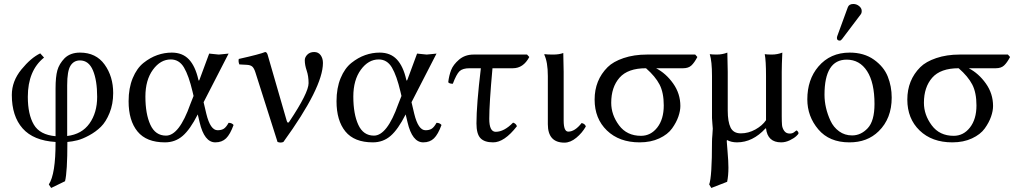

<svg xmlns="http://www.w3.org/2000/svg" viewBox="-20 -702 5089 960"><path d="M465.8 -217.8Q465.8 -299.8 444.8 -349.9Q423.8 -399.9 379.9 -399.9Q349.1 -399.9 332.5 -373.5Q315.9 -347.2 315.9 -275.9V-22Q389.2 -30.8 427.5 -84.7Q465.8 -138.7 465.8 -217.8ZM316.9 7.8Q316.9 157.7 305.2 204.1L235.8 237.8L224.1 220.2Q258.3 168.5 257.8 7.8Q147 1 93 -60.1Q39.1 -121.1 39.1 -227.1Q39.1 -295.9 86.9 -354.5Q134.8 -413.1 181.2 -435.1L200.2 -414.1Q119.1 -349.1 119.1 -217.8Q119.1 -129.9 149.2 -78.9Q179.2 -27.8 257.8 -21V-259.8Q257.8 -317.9 266.8 -350.3Q275.9 -382.8 303.2 -411.1Q332 -439 379.9 -439Q460 -439 502.9 -379.4Q545.9 -319.8 545.9 -236.8Q545.9 -181.6 527.8 -137.2Q509.8 -92.8 484.4 -67.9Q459 -43 425.5 -24.9Q392.1 -6.8 366.5 -0.5Q340.8 5.9 316.9 7.8Z M998 -190.9 1011.7 -132.8Q1031.7 -50.8 1067.9 -50.8Q1086.9 -50.8 1098.9 -58.3Q1110.8 -65.9 1123 -87.9Q1139.2 -87.9 1147.9 -77.1Q1130.9 -30.3 1110.4 -10.3Q1089.8 9.8 1056.6 9.8Q1001.5 9.8 978 -90.8L968.8 -129.9Q930.7 -54.7 893.3 -22.5Q856 9.8 804.7 9.8Q711.9 9.8 667.5 -44.7Q623 -99.1 623 -195.8Q623 -261.7 643.6 -311.3Q664.1 -360.8 697.5 -387.5Q731 -414.1 766.4 -426.5Q801.8 -439 838.9 -439Q892.6 -439 924.6 -405Q956.5 -371.1 971.7 -304.2Q974.1 -294.4 977.1 -302.7Q977.5 -303.7 978.5 -306.2L1025.9 -434.1Q1032.7 -434.1 1049.8 -431.6Q1066.9 -429.2 1073.7 -429.2Q1081.5 -429.2 1099.1 -431.6Q1116.7 -434.1 1123 -434.1ZM947.8 -222.2 942.9 -243.2Q923.8 -324.2 899.9 -364.5Q876 -404.8 834 -404.8Q782.2 -404.8 744.6 -353.3Q707 -301.8 707 -219.2Q707 -132.3 731.9 -78.1Q756.8 -23.9 810.1 -23.9Q876 -23.9 931.6 -181.2Z M1256.8 -340.8Q1250 -361.8 1241 -369.4Q1231.9 -377 1213.9 -377.9L1176.8 -379.9Q1170.9 -393.1 1173.8 -407.2Q1280.8 -431.2 1305.7 -441.9Q1313.5 -441.9 1317.9 -429.2L1413.6 -98.1Q1418.5 -81.5 1426.8 -94.2Q1522.9 -238.3 1522.9 -286.1Q1522.9 -321.3 1513.4 -349.1Q1503.9 -377 1503.9 -400.9Q1503.9 -416 1516.8 -429Q1529.8 -441.9 1550.8 -441.9Q1571.8 -441.9 1583.3 -426Q1594.7 -410.2 1594.7 -387.2Q1594.7 -265.1 1397 7.8Q1383.8 13.7 1367.7 7.8Z M2037.6 -190.9 2051.3 -132.8Q2071.3 -50.8 2107.4 -50.8Q2126.5 -50.8 2138.4 -58.3Q2150.4 -65.9 2162.6 -87.9Q2178.7 -87.9 2187.5 -77.1Q2170.4 -30.3 2149.9 -10.3Q2129.4 9.8 2096.2 9.8Q2041 9.8 2017.6 -90.8L2008.3 -129.9Q1970.2 -54.7 1932.9 -22.5Q1895.5 9.8 1844.2 9.8Q1751.5 9.8 1707 -44.7Q1662.6 -99.1 1662.6 -195.8Q1662.6 -261.7 1683.1 -311.3Q1703.6 -360.8 1737.1 -387.5Q1770.5 -414.1 1805.9 -426.5Q1841.3 -439 1878.4 -439Q1932.1 -439 1964.1 -405Q1996.1 -371.1 2011.2 -304.2Q2013.7 -294.4 2016.6 -302.7Q2017.1 -303.7 2018.1 -306.2L2065.4 -434.1Q2072.3 -434.1 2089.4 -431.6Q2106.4 -429.2 2113.3 -429.2Q2121.1 -429.2 2138.7 -431.6Q2156.2 -434.1 2162.6 -434.1ZM1987.3 -222.2 1982.4 -243.2Q1963.4 -324.2 1939.5 -364.5Q1915.5 -404.8 1873.5 -404.8Q1821.8 -404.8 1784.2 -353.3Q1746.6 -301.8 1746.6 -219.2Q1746.6 -132.3 1771.5 -78.1Q1796.4 -23.9 1849.6 -23.9Q1915.5 -23.9 1971.2 -181.2Z M2348.1 -429.2H2615.2L2626.5 -417Q2596.7 -360.8 2544.4 -360.8H2442.4Q2426.3 -185.1 2426.3 -107.9Q2426.3 -43 2458.5 -43Q2500.5 -43 2545.4 -88.9Q2560.5 -84 2564.5 -70.8Q2501.5 10.3 2445.3 9.8Q2402.3 9.8 2382.3 -11.2Q2362.3 -32.2 2362.3 -85Q2362.3 -177.7 2384.3 -360.8H2328.1Q2293 -360.8 2277.6 -345.9Q2262.2 -331.1 2244.1 -283.2Q2226.1 -283.2 2221.2 -291Q2225.1 -324.2 2235.6 -351.6Q2246.1 -378.9 2275.6 -404.1Q2305.2 -429.2 2348.1 -429.2Z M2719.2 -321.8Q2719.2 -391.6 2701.2 -429.2L2703.1 -431.2Q2715.3 -429.2 2746.1 -429.2Q2775.9 -429.2 2796.4 -437Q2798.3 -375 2798.3 -342.8V-99.1Q2798.3 -43.9 2821.3 -43.9Q2854.5 -43.9 2888.2 -86.9Q2905.3 -83 2909.2 -69.8Q2891.1 -37.6 2861.6 -13.2Q2832 11.2 2802.2 11.2Q2719.2 11.2 2719.2 -81.1Z M3396 -360.8H3260.3Q3310.1 -335 3345.9 -284.4Q3381.8 -233.9 3381.8 -171.9Q3381.8 -147.9 3371.8 -118.9Q3361.8 -89.8 3340.3 -59.8Q3318.8 -29.8 3276.4 -10Q3233.9 9.8 3178.2 9.8Q3076.2 9.8 3014.6 -49.6Q2953.1 -108.9 2953.1 -204.1Q2953.1 -301.3 3018.1 -366.2Q3045.9 -394 3097.9 -411.6Q3149.9 -429.2 3214.8 -429.2H3456.1L3466.8 -417Q3451.7 -388.2 3436.8 -374.5Q3421.9 -360.8 3396 -360.8ZM3185.1 -22.9Q3233.9 -22.9 3266.4 -64.5Q3298.8 -106 3298.8 -174.8Q3298.8 -238.8 3277.8 -279.3Q3256.8 -319.8 3210 -360.8Q3119.1 -360.8 3077.6 -313.5Q3036.1 -266.1 3036.1 -188Q3036.1 -127.9 3075.2 -75.4Q3114.3 -22.9 3185.1 -22.9Z M3807.6 -60.1Q3743.7 9.8 3665 9.8Q3636.2 9.8 3614.7 -2Q3614.7 -2 3614.3 0.5Q3613.8 2.9 3613.8 4.9Q3613.8 9.8 3617.9 57.4Q3622.1 105 3622.1 136.2Q3622.1 176.3 3615.7 207L3536.6 237.8L3525.9 220.2Q3540 183.1 3540 6.8Q3540 -7.3 3542 -28.1Q3543.9 -48.8 3543.9 -59.1Q3543.9 -64 3542 -83Q3540 -102.1 3540 -111.8V-321.8Q3540 -396 3528.8 -431.2Q3541 -429.2 3564 -429.2Q3591.8 -429.2 3616.7 -439Q3618.7 -375 3618.7 -342.8V-148.9Q3618.7 -93.8 3632.8 -64.5Q3647 -35.2 3684.1 -35.2Q3722.2 -35.2 3757.1 -54.7Q3792 -74.2 3810.1 -101.1V-321.8Q3810.1 -398.9 3803.7 -431.2Q3815.9 -429.2 3838.9 -429.2Q3866.7 -429.2 3891.6 -439Q3888.7 -375 3888.7 -342.8V-121.1Q3888.7 -92.3 3890.1 -76.7Q3891.6 -61 3901.1 -47.6Q3910.6 -34.2 3928.7 -34.2Q3942.9 -34.2 3951.9 -42Q3960.9 -49.8 3961.9 -49.8Q3964.8 -49.8 3968.8 -44.9Q3972.7 -40 3972.7 -35.2Q3972.7 -32.2 3961.7 -21.7Q3950.7 -11.2 3929.2 -0.7Q3907.7 9.8 3885.7 9.8Q3817.9 9.8 3810.1 -60.1Z M4246.6 -682.1Q4262.7 -682.1 4275.6 -671.6Q4288.6 -661.1 4288.6 -647Q4288.6 -635.7 4282.7 -628.9L4190.4 -506.8Q4184.6 -499 4178.7 -499Q4164.6 -499 4164.6 -512.2Q4164.6 -516.1 4166.5 -522L4218.8 -665Q4224.6 -682.1 4246.6 -682.1ZM4016.6 -205.1Q4016.6 -304.2 4071.8 -369.1Q4131.3 -439 4228.5 -439Q4300.3 -439 4349.9 -403.6Q4399.4 -368.2 4418.9 -319.1Q4438.5 -270 4438.5 -213.9Q4438.5 -109.4 4373.5 -45.9Q4316.4 10.3 4226.6 9.8Q4126.5 9.8 4071.5 -55.2Q4016.6 -120.1 4016.6 -205.1ZM4213.4 -403.8Q4102.5 -403.8 4102.5 -228Q4102.5 -195.8 4110.1 -162.8Q4117.7 -129.9 4132.6 -97.9Q4147.5 -65.9 4175.5 -45.4Q4203.6 -24.9 4240.7 -24.9Q4284.7 -24.9 4318.6 -61Q4352.5 -97.2 4352.5 -182.1Q4352.5 -289.1 4315.4 -346.4Q4278.3 -403.8 4213.4 -403.8Z M4959.5 -360.8H4823.7Q4873.5 -335 4909.4 -284.4Q4945.3 -233.9 4945.3 -171.9Q4945.3 -147.9 4935.3 -118.9Q4925.3 -89.8 4903.8 -59.8Q4882.3 -29.8 4839.8 -10Q4797.4 9.8 4741.7 9.8Q4639.6 9.8 4578.1 -49.6Q4516.6 -108.9 4516.6 -204.1Q4516.6 -301.3 4581.5 -366.2Q4609.4 -394 4661.4 -411.6Q4713.4 -429.2 4778.3 -429.2H5019.5L5030.3 -417Q5015.1 -388.2 5000.2 -374.5Q4985.4 -360.8 4959.5 -360.8ZM4748.5 -22.9Q4797.4 -22.9 4829.8 -64.5Q4862.3 -106 4862.3 -174.8Q4862.3 -238.8 4841.3 -279.3Q4820.3 -319.8 4773.4 -360.8Q4682.6 -360.8 4641.1 -313.5Q4599.6 -266.1 4599.6 -188Q4599.6 -127.9 4638.7 -75.4Q4677.7 -22.9 4748.5 -22.9Z"/></svg>

Font: Linux Libertine
Style: Regular
Weight: 400
Designer: Philipp H. Poll
Foundry: Philipp H. Poll
Version: Version 5.3.0 ; ttfautohint (v0.9)